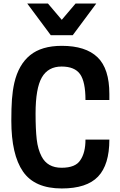

<svg xmlns="http://www.w3.org/2000/svg" viewBox="-20 -1052 680 1085"><path d="M520 -853ZM391 -853H267L134 -1032H251L329 -940L407 -1032H524ZM329 13Q176 13 110 -82.5Q44 -178 44 -370Q44 -442 47.5 -490.5Q51 -539 61 -584Q85 -687 150 -740Q215 -793 329 -793Q464 -793 531 -728.5Q598 -664 598 -521V-487H463Q463 -590 432.5 -633Q402 -676 328 -676Q252 -676 216.5 -614.5Q181 -553 181 -410Q181 -321 187.5 -264.5Q194 -208 215 -168Q248 -104 328 -104Q407 -104 434 -147Q463 -189 463 -263H598Q598 -121 534 -54Q470 13 329 13Z"/></svg>

Font: Tanohe Sans SemiBold
Style: Regular
Weight: 600
Designer: Village Type and Design LLC & Cristiano Sobral
Foundry: Cooper Hewitt Smithsonian Design Museum
Version: Version 1.00;September 29, 2021;FontCreator 13.0.0.2655 64-b